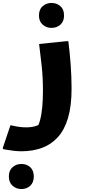

<svg xmlns="http://www.w3.org/2000/svg" viewBox="-62 -765 573 1301"><path d="M9 83Q36 90 63 94Q90 98 115 98Q154 98 183.5 88Q213 78 224 69L180 113Q198 90 208.5 52.5Q219 15 224 -36.5Q229 -88 229 -151Q229 -239 220.5 -318Q212 -397 203 -467L389 -486H401Q410 -417 416.5 -332.5Q423 -248 423 -165Q423 -47 399 34Q375 115 330 164.5Q285 214 222.5 237Q160 260 83 260Q57 260 28 256.5Q-1 253 -21.5 249Q-42 245 -42 245V234ZM287 -576Q252 -576 227 -598Q202 -620 202 -660Q202 -701 227 -723Q252 -745 287 -745Q323 -745 347.5 -723Q372 -701 372 -660Q372 -620 347.5 -598Q323 -576 287 -576ZM-2 431Q-2 390 23 368Q48 346 83 346Q119 346 143 368Q167 390 167 431Q167 471 143 493.5Q119 516 83 516Q48 516 23 493.5Q-2 471 -2 431Z"/></svg>

Font: Kufam ExtraBold
Style: Regular
Weight: 800
Designer: Wael Morcos, Artur Schmal
Foundry: Original Type
Version: Version 1.300; ttfautohint (v1.8.3)